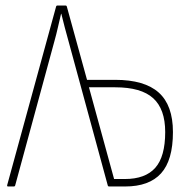

<svg xmlns="http://www.w3.org/2000/svg" viewBox="-20 -675 687 695"><path d="M9 0Q5 0 6 -5L183 -651Q184 -655 188 -655H217Q221 -655 222 -651L295 -386H397Q503 -386 554.5 -340Q606 -294 606 -197Q606 -95 563 -47.5Q520 0 433 0H375Q371 0 370 -4L228 -526Q221 -550 214.5 -575.5Q208 -601 202 -625H201Q195 -600 189.5 -575.5Q184 -551 177 -526L35 -4Q34 0 30 0ZM393 -27H432Q506 -27 542 -67.5Q578 -108 578 -197Q578 -280 534.5 -319.5Q491 -359 397 -359H302Z"/></svg>

Font: Sofia Sans Cond ExtraLight
Style: Regular
Weight: 200
Width: 3
Designer: Botio Nikoltchev, Ani Petrova
Foundry: lettersoup
Version: Version 4.100; ttfautohint (v1.8.3)